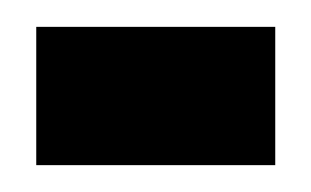

<svg xmlns="http://www.w3.org/2000/svg" viewBox="-20 -337 232 143"><path d="M7 -214V-317H185V-214Z"/></svg>

Font: Bricolage Grotesque 96pt Condensed SemiBold
Style: Regular
Weight: 600
Width: 3
Designer: Mathieu Triay
Foundry: Atelier Triay
Version: Version 1.001; ttfautohint (v1.8.4.7-5d5b);gftools[0.9.33.de